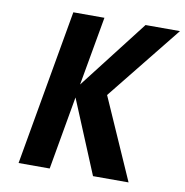

<svg xmlns="http://www.w3.org/2000/svg" viewBox="-79 -775 821 851"><g transform="rotate(10 331.5 -350.0)"><path d="M394 -365 663 -700H508L268 -390L323 -700H183L60 0H200L258 -330L395 0H555Z"/></g></svg>

Font: Scada
Style: Bold Italic
Weight: 700
Designer: Jovanny Lemonad
Foundry: Jovanny Lemonad
Version: Version 3.005